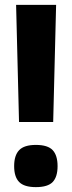

<svg xmlns="http://www.w3.org/2000/svg" viewBox="-20 -760 294 787"><path d="M58 -260 46 -740H210L198 -260ZM38 -79Q38 -123 58.5 -144.5Q79 -166 127 -166Q176 -166 196 -144.5Q216 -123 216 -79Q216 -35 196 -14Q176 7 127 7Q79 7 58.5 -14Q38 -35 38 -79Z"/></svg>

Font: Georama ExtraCondensed Thin
Style: Bold
Weight: 700
Version: Version 1.001